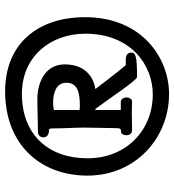

<svg xmlns="http://www.w3.org/2000/svg" viewBox="14 -612 665 732"><g transform="rotate(-90 346.0 -245.5)"><path d="M647 -253C647 -433 546 -558 364 -558C164 -558 43 -426 43 -244C43 -60 187 67 354 67C492 67 647 -37 647 -253ZM584 -252C584 -78 464 5 353 5C216 5 109 -96 109 -244C109 -391 197 -494 355 -494C497 -494 584 -385 584 -252ZM297 -214C338 -160 406 -55 419 -55C499 -55 512 -61 512 -76C512 -89 505 -98 485 -98H464C430 -138 373 -214 373 -214C404 -218 467 -241 467 -331C467 -410 390 -435 337 -435C279 -435 263 -433 212 -433C199 -433 189 -426 189 -412C189 -397 202 -391 213 -391C221 -391 223 -391 223 -372C223 -330 226 -297 226 -255C226 -213 224 -177 224 -136C224 -118 221 -116 209 -116C203 -116 197 -108 197 -95C197 -84 203 -74 216 -74C235 -74 264 -75 283 -75C299 -75 310 -74 327 -74C333 -74 341 -83 341 -95C341 -110 331 -117 324 -117H293V-214ZM397 -325C397 -283 363 -273 308 -273C306 -273 294 -274 293 -274V-372C293 -372 305 -375 321 -375C353 -375 397 -366 397 -325Z"/></g></svg>

Font: Life Savers
Style: Bold
Weight: 700
Designer: Pablo Impallari, Rodrigo Fuenzalida, Brenda Gallo
Foundry: Pablo Impallari, Rodrigo Fuenzalida, Brenda Gallo
Version: Version 3.000